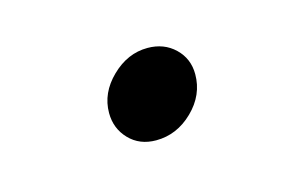

<svg xmlns="http://www.w3.org/2000/svg" viewBox="-33 -152 324 214"><g transform="rotate(-15 128.5 -45.0)"><path d="M85 -37Q85 -60 103.5 -78Q122 -96 145 -96Q164 -96 176.5 -84Q189 -72 189 -54Q189 -30 170.5 -12Q152 6 128 6Q109 6 97 -6.5Q85 -19 85 -37Z"/></g></svg>

Font: Be Vietnam Light
Style: Italic
Weight: 300
Italic angle: -9.222°
Designer: Gabriel Lam
Foundry: TypeRant
Version: Version 3.000